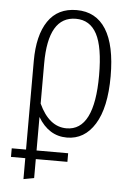

<svg xmlns="http://www.w3.org/2000/svg" viewBox="-53 -573 573 816"><g transform="rotate(5 233.5 -164.5)"><path d="M246.1 11.2Q168.9 11.2 123 -65.9V77.1H257.8V113.8H123V194.8L78.1 203.1V113.8H17.1V77.1H78.1V-300.8Q78.1 -410.6 119.4 -471.4Q160.6 -532.2 241.2 -532.2Q323.7 -532.2 366.5 -464.4Q409.2 -396.5 409.2 -264.2Q409.2 -130.4 365.2 -59.6Q321.3 11.2 246.1 11.2ZM241.2 -495.1Q123 -495.1 123 -293.9V-123Q167 -27.8 241.2 -27.8Q359.9 -27.8 359.9 -264.2Q359.9 -384.8 330.6 -439.9Q301.3 -495.1 241.2 -495.1Z"/></g></svg>

Font: Fira Sans Compressed ExtraLight
Style: Regular
Weight: 250
Width: 1
Designer: Carrois Corporate & Edenspiekermann AG
Foundry: Carrois Corporate GbR & Edenspiekermann AG
Version: Version 4.203;PS 004.203;hotconv 1.0.88;makeotf.lib2.5.64775